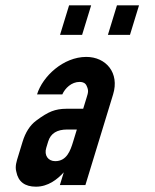

<svg xmlns="http://www.w3.org/2000/svg" viewBox="-20 -696 582 722"><path d="M219.8 -48 205.1 0H301.1L405.3 -341C430.2 -422.2 378.4 -482 304.5 -482C218.6 -482 140.3 -409.5 119.3 -341H214.3C224.8 -364.3 248.7 -388 279.7 -388C292.4 -388 301 -383.3 305.4 -374C314.5 -355 311.3 -347.5 305.4 -328L292.8 -287H228.8C208.8 -287 190.7 -283.8 174.4 -277.5C158.2 -271.2 138.5 -259.3 115.6 -242C92.6 -224.7 75.7 -198.3 64.9 -163L48.4 -109C42.7 -90.3 35.6 -70.7 41.4 -50C48.6 -12.7 73.3 6 115.3 6C160.6 6 195.5 -21.2 219.8 -48ZM233 -209H269L254.9 -163C244.7 -129.4 230.9 -90 187.6 -90C161 -90 145.3 -111.9 153.9 -140L161.2 -164C170.7 -194.9 194.9 -209 233 -209ZM385.8 -565H468.8L502.8 -676H419.8ZM205.8 -565H288.8L322.8 -676H239.8Z"/></svg>

Font: Din Kursivschrift
Style: Eng
Weight: 400
Version: Version 1.089